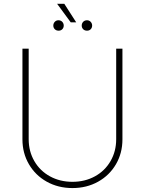

<svg xmlns="http://www.w3.org/2000/svg" viewBox="-20 -958 747 990"><path d="M611.3 -707V-239.3Q611.3 -168.5 577.9 -111.1Q544.4 -53.7 485.6 -21Q426.8 11.7 353.5 11.7Q280.3 11.7 221.4 -21Q162.6 -53.7 129.2 -111.1Q95.7 -168.5 95.7 -239.3V-707H127.9V-240.2Q127.9 -177.7 157 -127.4Q186 -77.1 237.5 -48.8Q289.1 -20.5 353.5 -20.5Q418 -20.5 469.5 -48.8Q521 -77.1 550 -127.4Q579.1 -177.7 579.1 -240.2V-707ZM373 -842.8H344.7L274.4 -938.5H311.5ZM281.2 -853.5Q293.5 -853.5 301 -845.5Q308.6 -837.4 308.6 -826.2Q308.6 -814.9 301.3 -807.4Q293.9 -799.8 282.2 -799.8Q270 -799.8 262.5 -807.4Q254.9 -814.9 254.9 -826.2Q254.9 -837.4 262.5 -845.5Q270 -853.5 281.2 -853.5ZM428.7 -853.5Q439.9 -853.5 447.5 -845.5Q455.1 -837.4 455.1 -826.2Q455.1 -814.9 447.8 -807.4Q440.4 -799.8 428.7 -799.8Q416.5 -799.8 408.9 -807.4Q401.4 -814.9 401.4 -826.2Q401.4 -837.4 408.9 -845.5Q416.5 -853.5 428.7 -853.5Z"/></svg>

Font: Pretendard GOV Thin
Style: Regular
Weight: 100
Designer: Base glyphs from Inter by Rasmus Andersson; Hangeul glyphs from Noto Sans CJK(Source Han Sans) by Jang Soo-young and Kan
Foundry: Kil Hyung-jin
Version: Version 1.309